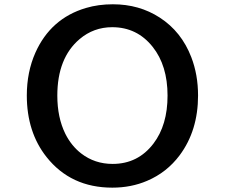

<svg xmlns="http://www.w3.org/2000/svg" viewBox="-20 -824 1040 888"><path d="M502 -804.2Q624 -804.2 718.8 -742.7Q819.3 -677.7 864.7 -559.6Q896 -478.5 896 -382.3Q896 -220.2 811 -106Q751.5 -26.4 660.6 12.2Q586.9 43.9 499.5 43.9Q307.6 43.9 195.3 -97.7Q104 -212.9 104 -382.3Q104 -490.7 143.6 -580.1Q214.4 -738.8 377.4 -787.1Q435.1 -804.2 502 -804.2ZM499 -698.2Q413.1 -698.2 348.1 -643.1Q245.1 -555.7 245.1 -381.8Q245.1 -280.3 282.2 -205.1Q310.1 -149.4 355.5 -114.3Q418 -65.9 501 -65.9Q618.2 -65.9 689.9 -160.2Q754.9 -245.6 754.9 -381.8Q754.9 -521 686 -607.4Q613.8 -698.2 499 -698.2Z"/></svg>

Font: FORM UDPGothic
Style: Bold
Weight: 700
Foundry: Pronama LLC
Version: Version 1.051